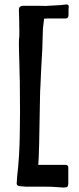

<svg xmlns="http://www.w3.org/2000/svg" viewBox="-20 -767 353 863"><path d="M179 72H102H97L71 70Q55 69 55 58L57 27Q68 -65 69 -172Q70 -202 70 -263L69 -401Q68 -418 68 -437L67 -484Q65 -540 65 -570Q65 -592 66 -596Q67 -601 67 -623L66 -687Q65 -701 65 -719Q64 -734 72 -738Q80 -742 95 -741H155Q161 -741 175 -740.5Q189 -740 197 -741L251 -744L278 -747Q290 -747 289 -736Q288 -725 288 -724V-700Q288 -684 275 -684H196Q185 -684 178 -683L176 -665Q172 -641 172 -609Q172 -565 165 -455Q164 -417 162 -386Q160 -355 160 -337L156 -122L154 -60L152 -26H269H275Q287 -26 287 -13V57Q287 68 283 72Q279 76 266 76Q257 76 235.5 74Q214 72 179 72Z"/></svg>

Font: Barriecito
Style: Regular
Weight: 400
Designer: Pablo Cosgaya & Sergio Jiménez
Foundry: Pablo Cosgaya & Sergio Jiménez
Version: Version 1.001